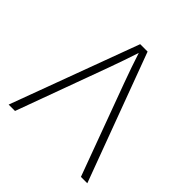

<svg xmlns="http://www.w3.org/2000/svg" viewBox="-191 -878 1029 1029"><g transform="rotate(45 323.5 -364.0)"><path d="M25.4 0 294.9 -727.5H351.1L621.6 0H573.2L381.3 -520Q366.7 -559.6 350.8 -605.2Q335 -650.9 316.4 -708H329.1Q310.5 -650.9 294.4 -605Q278.3 -559.1 264.2 -520L73.7 0Z"/></g></svg>

Font: Inter 18pt ExtraLight
Style: Regular
Weight: 250
Designer: Rasmus Andersson
Foundry: rsms
Version: Version 4.001;git-66647c0bb